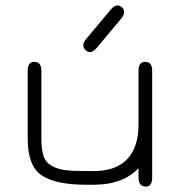

<svg xmlns="http://www.w3.org/2000/svg" viewBox="-20 -687 669 714"><path d="M328.1 -50.8Q411.1 -50.8 453.1 -95.2Q495.1 -139.6 495.1 -224.6V-423.8Q495.1 -457 520.5 -457Q545.9 -457 545.9 -423.8V-27.3Q545.9 6.8 522.5 6.8Q495.1 6.8 495.1 -28.3V-61.5Q437.5 0 328.1 0H299.8Q187.5 0 135.3 -34.7Q83 -69.3 83 -171.9V-423.8Q83 -457 107.4 -457Q133.8 -457 133.8 -423.8V-172.9Q133.8 -130.9 142.1 -106.4Q150.4 -82 173.3 -69.8Q196.3 -57.6 223.1 -54.2Q250 -50.8 299.8 -50.8ZM432.6 -620.1 338.9 -507.8Q325.2 -493.2 314.5 -493.2Q306.6 -493.2 298.3 -500.5Q290 -507.8 290 -517.6Q290 -529.3 298.8 -540L392.6 -652.3Q406.2 -667 417 -667Q425.8 -667 433.6 -659.7Q441.4 -652.3 441.4 -641.6Q441.4 -630.9 432.6 -620.1Z"/></svg>

Font: Jura
Style: Book
Weight: 400
Version: Version 2.3